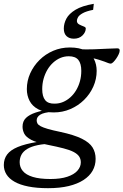

<svg xmlns="http://www.w3.org/2000/svg" viewBox="-78 -742 646 1005"><path d="M502 -409Q496 -409 488.2 -412Q480.5 -415 468.8 -419.5Q457 -424 439.8 -429.2Q422.5 -434.5 397.8 -439.8Q373 -445 339 -449.5L331 -484.5Q373.5 -482.5 414 -484Q454.5 -485.5 486.8 -487.2Q519 -489 535.5 -489Q542.5 -489 545.5 -486.2Q548.5 -483.5 548.5 -477.5Q548.5 -469 543.2 -457.8Q538 -446.5 530.2 -435.2Q522.5 -424 514.8 -416.5Q507 -409 502 -409ZM208.5 -199.5Q231.5 -199.5 252.2 -208.2Q273 -217 290.5 -232.8Q308 -248.5 320.8 -270Q333.5 -291.5 340.5 -317Q347.5 -342.5 347.5 -371Q347.5 -409.5 332 -428.5Q316.5 -447.5 282 -447.5Q259 -447.5 238.2 -438.8Q217.5 -430 200 -414Q182.5 -398 170 -376.8Q157.5 -355.5 150.2 -329.8Q143 -304 143 -275.5Q143 -237 158.5 -217.8Q174 -198.5 208.5 -199.5ZM287.5 -493.5Q338 -493.5 369 -477Q400 -460.5 414 -432.8Q428 -405 428 -371Q428 -328 410.5 -288.8Q393 -249.5 362 -219Q331 -188.5 290.2 -171Q249.5 -153.5 203.5 -153.5Q153 -153.5 122 -170Q91 -186.5 76.8 -214.2Q62.5 -242 62.5 -275.5Q62.5 -319 80.2 -358.2Q98 -397.5 128.8 -428Q159.5 -458.5 200.2 -476Q241 -493.5 287.5 -493.5ZM173.5 243Q114 243 70.2 234.2Q26.5 225.5 -2 209.2Q-30.5 193 -44.2 170.8Q-58 148.5 -58 122Q-58 90 -40.8 66.8Q-23.5 43.5 14.8 27.5Q53 11.5 116.5 1L135.5 -28L203 10Q153 10.5 119 17.8Q85 25 64.2 37.8Q43.5 50.5 34.2 68Q25 85.5 25 107Q25 133.5 41.5 153.2Q58 173 93.5 184Q129 195 186 195Q239 195 274.2 183.2Q309.5 171.5 327.2 151.5Q345 131.5 345 108Q345 90.5 336.5 77.5Q328 64.5 308.5 54Q289 43.5 255.5 34.8Q222 26 172 16Q113.5 5 85.2 -10.2Q57 -25.5 48.5 -43.2Q40 -61 40 -79Q40 -107.5 58 -124.8Q76 -142 108.5 -152.8Q141 -163.5 184 -170.5L198 -157Q151.5 -153.5 132.8 -141.8Q114 -130 114 -112Q114 -103 118.2 -95.5Q122.5 -88 135 -81.2Q147.5 -74.5 172.2 -67.2Q197 -60 238 -51.5Q310 -36 350.2 -16Q390.5 4 406.5 29.8Q422.5 55.5 422.5 89.5Q422.5 123.5 406.8 151.5Q391 179.5 359.5 200Q328 220.5 281.8 231.8Q235.5 243 173.5 243ZM371 -593.5Q371 -573.5 353.8 -556.5Q336.5 -539.5 308.5 -539.5Q284.5 -539.5 270.2 -553Q256 -566.5 256 -592.5Q256 -619 269.5 -644.5Q283 -670 317 -690.8Q351 -711.5 413 -722L409.5 -690.5Q374 -683.5 355.5 -673.2Q337 -663 330.8 -652.5Q324.5 -642 324.5 -633Q324.5 -620.5 336.2 -614.2Q348 -608 359.5 -603.8Q371 -599.5 371 -593.5Z"/></svg>

Font: Newsreader 10pt
Style: Italic
Weight: 400
Italic angle: -17°
Version: Version 1.003